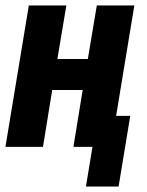

<svg xmlns="http://www.w3.org/2000/svg" viewBox="-20 -540 540 706"><path d="M296 146 320 0H250L284 -209H172L138 0H0L86 -520H224L191 -323H303L336 -520H474L407 -114H459L416 146Z"/></svg>

Font: Iosevka SS18 Heavy
Style: Italic
Weight: 900
Italic angle: -9°
Monospace: yes
Designer: Belleve Invis
Foundry: Belleve Invis
Version: Version 25.1.1; ttfautohint (v1.8.4)